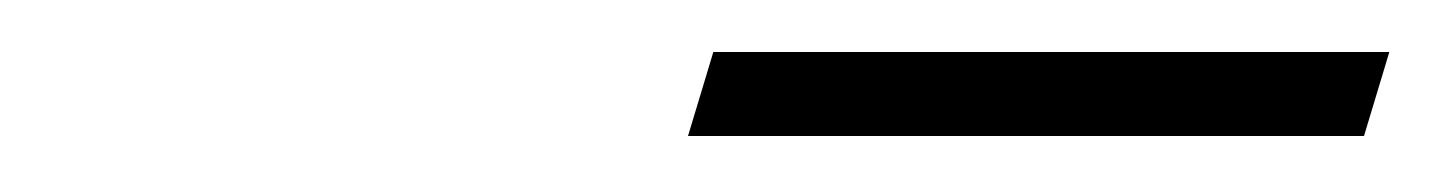

<svg xmlns="http://www.w3.org/2000/svg" viewBox="-20 -672 541 72"><path d="M238 -621 247.5 -652.5H501L491.5 -621Z"/></svg>

Font: Newsreader 60pt Light
Style: Italic
Weight: 300
Italic angle: -17°
Designer: Hugues Gentile
Foundry: Production Type
Version: Version 1.003